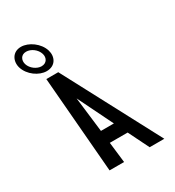

<svg xmlns="http://www.w3.org/2000/svg" viewBox="-213 -1034 1052 1157"><g transform="rotate(-30 312.5 -456.0)"><path d="M204.8 0H305.8L289.1 -143H413.1L483.8 0H585.8L232.9 -667H149.9ZM278.8 -232 249.6 -475 368.8 -232ZM176.6 -707C239.1 -707 263.7 -759.2 248.4 -809C230.7 -867.2 167.2 -912 114 -912C53.3 -912 28.5 -857.7 43.4 -809C61.2 -750.8 123.4 -707 176.6 -707ZM164.1 -748C132.4 -748 95 -774.4 84.4 -809C75.3 -839 89.3 -871 126.5 -871C159.5 -871 196.4 -845 207.4 -809C216.6 -779.2 201.5 -748 164.1 -748Z"/></g></svg>

Font: Din Kursivschrift
Style: LeftEng
Weight: 400
Version: Version 1.089